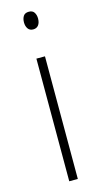

<svg xmlns="http://www.w3.org/2000/svg" viewBox="-115 -763 424 800"><g transform="rotate(-15 97.0 -363.0)"><path d="M99 -726Q115 -726 122 -715Q129 -704 129 -689Q129 -671 121 -660.5Q113 -650 98 -650Q83 -650 75.5 -661Q68 -672 68 -688Q68 -704 75 -715Q82 -726 99 -726ZM116 -529V0H79V-529Z"/></g></svg>

Font: Noto Sans Arabic Cond ExtLt
Style: Regular
Weight: 200
Width: 3
Designer: Monotype Design Team, Nadine Chahine, Nizar Qandah and Khaled Hosny
Foundry: Monotype Imaging Inc.
Version: Version 2.012; ttfautohint (v1.8.4.7-5d5b)